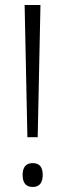

<svg xmlns="http://www.w3.org/2000/svg" viewBox="-20 -785 260 764"><path d="M89 -239H130L141 -765H78ZM110 -41C137 -41 150 -58 150 -89C150 -119 138 -136 110 -136C82 -136 70 -118 70 -89C70 -59 82 -41 110 -41Z"/></svg>

Font: Noto Sans Tamil UI ExtraCondensed Light
Style: Regular
Weight: 300
Width: 2
Designer: Jelle Bosma - Monotype Design Team
Foundry: Monotype Imaging Inc.
Version: Version 2.004